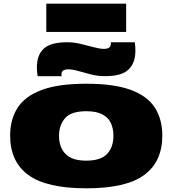

<svg xmlns="http://www.w3.org/2000/svg" viewBox="-20 -1011 935 1041"><path d="M35 -276Q35 -363 75 -426Q115 -489 205.5 -523Q296 -557 448 -557Q600 -557 690.5 -523Q781 -489 820.5 -426Q860 -363 860 -276Q860 -134 761.5 -62Q663 10 448 10Q233 10 134 -62Q35 -134 35 -276ZM300 -275Q300 -213 335 -176.5Q370 -140 448 -140Q526 -140 560.5 -176.5Q595 -213 595 -275Q595 -313 581.5 -343Q568 -373 535.5 -390.5Q503 -408 448 -408Q365 -408 332.5 -370Q300 -332 300 -275ZM184 -598Q182 -611 181 -623Q180 -635 180 -645Q180 -713 217.5 -747.5Q255 -782 345 -782Q380 -782 417.5 -773Q455 -764 488.5 -755Q522 -746 544 -746Q581 -746 581 -774Q581 -779 581 -782H711Q713 -770 713.5 -758Q714 -746 714 -735Q714 -669 676.5 -633.5Q639 -598 549 -598Q510 -598 473 -607.5Q436 -617 404.5 -626Q373 -635 350 -635Q313 -635 313 -607Q313 -601 314 -598ZM231 -838V-991H664V-838Z"/></svg>

Font: Georama Extra Expanded ExtraBold
Style: Regular
Weight: 800
Width: 8
Designer: Jean-Baptiste Levee
Foundry: Production Type
Version: Version 1.000